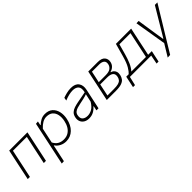

<svg xmlns="http://www.w3.org/2000/svg" viewBox="201 -1583 2855 2855"><g transform="rotate(-45 1629.0 -155.0)"><path d="M37.5 0Q49.5 -56 60.5 -108Q71.5 -160 84 -220.5L94.5 -270Q108 -333 119.2 -386Q130.5 -439 142.5 -494.5H526Q514.5 -439 503.2 -386Q492 -333 478.5 -270L468 -220.5Q455 -160 444 -108Q433 -56 421 0H375Q387 -56 398 -108Q409 -160 421.5 -220.5L432 -270Q443.5 -322.5 452.8 -365.8Q462 -409 471.5 -453.5H180Q170.5 -409 161.2 -365.8Q152 -322.5 141 -270L130.5 -220.5Q117.5 -160 106.5 -108Q95.5 -56 83.5 0Z M559 194.5Q571 138.5 582.2 85.5Q593.5 32.5 606.5 -28L658 -270.5Q667.5 -316 679.8 -373.8Q692 -431.5 705.5 -494.5L750.5 -498.5L737 -433.5H744Q771 -460.5 811.2 -482.8Q851.5 -505 901 -505Q976.5 -505 1021.8 -465.2Q1067 -425.5 1082 -360.8Q1097 -296 1081.5 -221Q1059 -113 995.5 -51.8Q932 9.5 841 9.5Q787 9.5 742 -13.5Q697 -36.5 669.5 -77H663L653 -27Q640 32.5 629 84.2Q618 136 606 192ZM835.5 -35.5Q892 -35.5 932.2 -60.5Q972.5 -85.5 997.8 -128.5Q1023 -171.5 1034 -226Q1047.5 -290 1036.8 -343.2Q1026 -396.5 989.8 -428.5Q953.5 -460.5 890 -460.5Q846 -460.5 805 -436.8Q764 -413 725.5 -370L675 -132.5Q701.5 -81.5 741.2 -58.5Q781 -35.5 835.5 -35.5Z M1324.5 9.5Q1275 9.5 1240.5 -11.2Q1206 -32 1191.5 -68.2Q1177 -104.5 1187 -150Q1197 -196.5 1225 -221.8Q1253 -247 1291.2 -259.2Q1329.5 -271.5 1370.5 -279.5L1549 -313.5Q1567.5 -392 1537 -426.5Q1506.5 -461 1440.5 -461Q1408.5 -461 1365.2 -451.8Q1322 -442.5 1269 -420.5L1277 -469.5Q1309 -482 1355.8 -493.5Q1402.5 -505 1447.5 -505Q1538.5 -505 1575.5 -453.2Q1612.5 -401.5 1594.5 -318.5Q1590 -297 1584.2 -270.5Q1578.5 -244 1571.5 -211L1556.5 -141Q1550 -110.5 1542.5 -75.8Q1535 -41 1526 0H1482.5L1497.5 -72H1490.5Q1459 -34.5 1417.5 -12.5Q1376 9.5 1324.5 9.5ZM1334 -34Q1381 -34 1426.8 -59.8Q1472.5 -85.5 1513 -152.5L1541 -281Q1531 -276.5 1514.8 -271.5Q1498.5 -266.5 1467.2 -259Q1436 -251.5 1380 -240.5Q1344.5 -233.5 1313.8 -224Q1283 -214.5 1261.8 -197Q1240.5 -179.5 1234 -148.5Q1222 -90 1251.2 -62Q1280.5 -34 1334 -34Z M1700 0Q1712 -56.5 1723 -108.2Q1734 -160 1747 -220.5L1757.5 -270Q1770.5 -333 1781.8 -385.8Q1793 -438.5 1805 -494.5H2004Q2086.5 -494.5 2118.8 -454.5Q2151 -414.5 2139 -360Q2130 -318.5 2101.5 -292Q2073 -265.5 2034.5 -256L2033.5 -250.5Q2054 -246.5 2073.5 -231.2Q2093 -216 2102.5 -188.5Q2112 -161 2103.5 -120.5Q2096 -86.5 2076.5 -59Q2057 -31.5 2013.5 -15.8Q1970 0 1891.5 0ZM1842 -454Q1832.5 -408 1823.5 -365.8Q1814.5 -323.5 1803.5 -273.5V-272H1944Q2018.5 -272 2051 -297Q2083.5 -322 2091.5 -360Q2102 -408.5 2074.8 -431.2Q2047.5 -454 1994.5 -454ZM1754.5 -40.5H1890.5Q1949 -40.5 1983.2 -50Q2017.5 -59.5 2034.2 -79.2Q2051 -99 2057.5 -129Q2069 -182.5 2038.2 -207.8Q2007.5 -233 1940.5 -233H1795L1792.5 -221.5Q1782 -171 1773 -128.5Q1764 -86 1754.5 -40.5Z M2111.5 140Q2116 118 2120.8 96Q2125.5 74 2130.5 50.5Q2135.5 27.5 2140.2 4.5Q2145 -18.5 2150 -41H2202Q2229.5 -65 2264.2 -122.2Q2299 -179.5 2330.5 -293Q2349 -358.5 2361.5 -404.2Q2374 -450 2386.5 -494.5H2707Q2695 -438.5 2683.8 -386Q2672.5 -333.5 2659 -270.5L2648.5 -220.5Q2636 -160 2626.5 -115.2Q2617 -70.5 2610.5 -41H2687.5Q2682.5 -18.5 2677.8 4.8Q2673 28 2667.5 52.5Q2663 75 2658.5 96.5Q2654 118 2649 140H2607L2634.5 0H2186L2153.5 140ZM2371.5 -282.5Q2352.5 -213 2325 -149Q2297.5 -85 2257 -41H2564.5Q2574 -85 2583 -127.2Q2592 -169.5 2603 -220.5L2613.5 -270.5Q2624.5 -322.5 2633.8 -365.8Q2643 -409 2652.5 -453.5H2419Q2408.5 -415 2397.5 -375.5Q2386.5 -336 2371.5 -282.5Z M2787 194.5Q2815 148 2844.2 100Q2873.5 52 2902 5.5Q2894 -42.5 2886 -91.2Q2878 -140 2870 -187.5L2855.5 -276.5Q2846.5 -330 2837.2 -385.8Q2828 -441.5 2819 -494.5L2866 -497Q2876.5 -427 2886.8 -360.8Q2897 -294.5 2907.5 -224.5L2934.5 -51.5H2941L3045 -225.5Q3086 -294.5 3125.5 -360.8Q3165 -427 3205.5 -494.5H3258.5Q3234.5 -454.5 3211.5 -417.2Q3188.5 -380 3161.2 -335.2Q3134 -290.5 3096.5 -228.5L3011.5 -89.5Q2953.5 6.5 2913.2 72.2Q2873 138 2840.5 192Z"/></g></svg>

Font: Commissioner ExtraLight
Style: Italic
Weight: 200
Italic angle: -12°
Designer: Kostas Bartsokas
Foundry: Kostas Bartsokas
Version: Version 1.000; ttfautohint (v1.8.3)